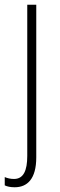

<svg xmlns="http://www.w3.org/2000/svg" viewBox="-38 -549 252 810"><path d="M24 241C77 241 115 206 115 115V-529H77V109C77 171 61 206 21 206C7 206 -7 203 -18 198V233C-8 238 6 241 24 241Z"/></svg>

Font: Noto Sans Condensed ExtraLight
Style: Regular
Weight: 200
Width: 3
Designer: Monotype Design Team
Foundry: Monotype Imaging Inc.
Version: Version 2.013